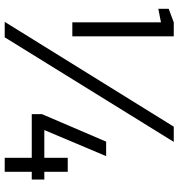

<svg xmlns="http://www.w3.org/2000/svg" viewBox="8 -748 740 795"><g transform="rotate(90 377.5 -350.0)"><path d="M72 -280H130V-700H72L16 -679V-636L72 -647ZM70 0H134L567 -700H504ZM452 -112H633V0H691V-112H723V-164H691V-261H633V-164H518L626 -420H566L452 -154Z"/></g></svg>

Font: Vanilla Cream Book
Style: Regular
Weight: 400
Designer: Jeremy Tribby, Jinavaṁso
Foundry: Tribby Type
Version: Version 1.422;Glyphs 3.1.2 (3151)